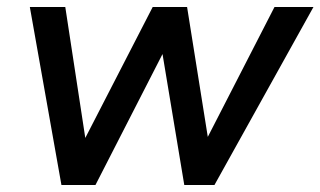

<svg xmlns="http://www.w3.org/2000/svg" viewBox="-20 -523 913 547"><path d="M155 4 65 -503H166L223 -130L415 -503H513L572 -133L762 -503H873L591 4H505L443 -369L252 4Z"/></svg>

Font: REM
Style: Italic
Weight: 400
Italic angle: -11°
Designer: Octavio Pardo
Foundry: Ashler Design
Version: Version 1.005;gftools[0.9.28]